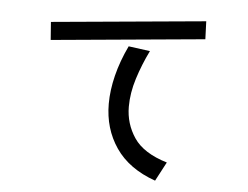

<svg xmlns="http://www.w3.org/2000/svg" viewBox="-51 -733 1103 854"><g transform="rotate(5 500.0 -306.0)"><path d="M148 -606 836 -669 839 -589 154 -526ZM671 57Q552 15 494 -70Q436 -155 436 -266Q436 -326 452.5 -392.5Q469 -459 502 -528L598 -515Q567 -452 546.5 -387Q526 -322 526 -261Q526 -185 568 -122.5Q610 -60 716 -28Z"/></g></svg>

Font: Moralerspace Krypton JPDOC
Style: Regular
Weight: 400
Version: v0.0.6; ttfautohint (v1.8.4.7-5d5b-dirty) -l 6 -r 45 -G 200 